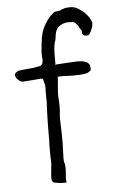

<svg xmlns="http://www.w3.org/2000/svg" viewBox="-52 -747 475 795"><g transform="rotate(-5 185.0 -350.0)"><path d="M130 -426Q125 -428 101 -425Q89 -424 76 -423Q62 -422 49 -421Q39 -421 28 -432Q18 -442 18 -452Q19 -458 24 -462Q32 -467 35 -468Q38 -468 52 -470Q60 -471 72 -472Q84 -473 96 -474L123 -479H124H125Q134 -484 136 -492Q138 -502 137.5 -507Q137 -512 136 -518V-539Q136 -542 138 -559Q139 -569 140 -578L141 -580Q141 -581 141 -581Q141 -581 141 -582Q142 -586 142 -593Q143 -600 149 -621Q155 -638 164 -653Q174 -669 185 -681Q200 -696 206 -698Q217 -699 223 -701Q228 -699 235 -706Q238 -705 247 -709Q253 -711 274 -711Q288 -710 299 -704Q317 -694 326 -685Q342 -669 347 -660Q356 -644 356 -637Q354 -626 354 -623Q353 -622 348 -607Q345 -600 340 -593Q337 -589 331 -588Q319 -588 314 -592Q309 -597 309 -608L310 -610L308 -612Q304 -617 302 -621Q298 -631 294 -635Q290 -639 286 -644Q281 -649 273 -649Q240 -653 219 -637Q203 -626 200 -597Q198 -579 196 -577Q194 -573 193 -566Q191 -557 190 -546Q189 -534 189 -525Q189 -524 189 -499V-485L188 -479L194 -480Q238 -483 240 -483Q272 -484 277 -485Q280 -485 300 -484Q306 -483 317 -479Q322 -477 328 -470Q332 -465 333 -451Q333 -444 330 -441H329Q324 -437 318 -434Q307 -430 290 -429Q272 -429 253 -428Q245 -428 230 -429Q212 -430 198 -429H194V-425Q188 -357 189 -348Q193 -303 189 -273Q187 -262 190 -192Q191 -154 189 -116Q187 -81 190 -73Q192 -69 193 -59Q194 -45 193 -34L191 -10Q190 -4 192 7V10Q192 10 190 11Q188 11 172 11Q158 10 150 8Q139 6 138 5H137Q134 2 132 -4Q130 -12 131 -21L136 -73Q136 -79 135 -109Q135 -143 135 -147Q136 -151 136 -229Q137 -285 139 -322Q140 -330 139 -348Q139 -360 139 -372Q140 -396 139 -398V-399Q136 -408 133 -422V-425ZM189 -499 190 -498V-499Z"/></g></svg>

Font: ToneOZ-Pinyin-Tsuipita-TC
Style: Regular
Weight: 400
Designer: ÂÆ£ÂøóÂáåJeffrey Xuan(jeffreyx@gmail.com, ToneOZ.com) ÈòøÂù§(cjkFonts)
Foundry: ToneOZ
Version: Version 0.24071